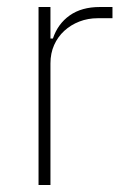

<svg xmlns="http://www.w3.org/2000/svg" viewBox="-20 -528 354 548"><path d="M90 0V-508H124V-418H131Q145 -460 179 -484Q213 -508 265 -508H301V-476H259Q231 -476 206.5 -466.5Q182 -457 163.5 -440Q145 -423 134.5 -399.5Q124 -376 124 -347V0Z"/></svg>

Font: IBM Plex Sans Condensed ExtraLight
Style: Regular
Weight: 200
Width: 3
Designer: Mike Abbink, Paul van der Laan, Pieter van Rosmalen
Foundry: Bold Monday
Version: Version 1.3